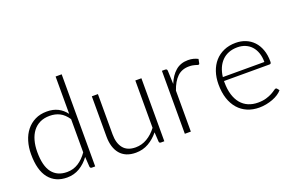

<svg xmlns="http://www.w3.org/2000/svg" viewBox="-91 -1073 2178 1425"><g transform="rotate(-20 997.5 -360.0)"><path d="M433.5 0Q421 0 419 -13L414 -91.5Q381 -46.5 336.8 -20Q292.5 6.5 237.5 6.5Q146 6.5 94.8 -57Q43.5 -120.5 43.5 -247.5Q43.5 -302 57.8 -349.2Q72 -396.5 99.8 -431.2Q127.5 -466 167.8 -486Q208 -506 260.5 -506Q311 -506 348 -487.2Q385 -468.5 412 -432.5V-727.5H460V0ZM251 -32Q300.5 -32 340.5 -57.5Q380.5 -83 412 -128.5V-391Q383 -433.5 348.2 -451Q313.5 -468.5 269.5 -468.5Q225.5 -468.5 192.5 -452.5Q159.5 -436.5 137.2 -407.2Q115 -378 103.8 -337.2Q92.5 -296.5 92.5 -247.5Q92.5 -136.5 133.5 -84.2Q174.5 -32 251 -32Z M662.5 -497.5V-179.5Q662.5 -109.5 694.5 -69.8Q726.5 -30 792 -30Q840.5 -30 882.5 -54.8Q924.5 -79.5 958 -123.5V-497.5H1006V0H979.5Q965.5 0 965 -13L960.5 -87Q926 -44 880.8 -18Q835.5 8 780 8Q738.5 8 707.5 -5Q676.5 -18 656 -42.5Q635.5 -67 625 -101.5Q614.5 -136 614.5 -179.5V-497.5Z M1168 0V-497.5H1193Q1201.5 -497.5 1205.2 -494Q1209 -490.5 1209.5 -482L1213.5 -377Q1237.5 -437.5 1277.5 -471.8Q1317.5 -506 1376 -506Q1398.5 -506 1417.5 -501.2Q1436.5 -496.5 1453.5 -487.5L1447 -454.5Q1445.5 -446.5 1437 -446.5Q1434 -446.5 1428.5 -448.5Q1423 -450.5 1414.8 -453Q1406.5 -455.5 1394.5 -457.5Q1382.5 -459.5 1367 -459.5Q1310.5 -459.5 1274.2 -424.5Q1238 -389.5 1215.5 -323.5V0Z M1752.5 -505.5Q1794.5 -505.5 1830.2 -491Q1866 -476.5 1892.2 -448.8Q1918.5 -421 1933.2 -380.5Q1948 -340 1948 -287.5Q1948 -276.5 1944.8 -272.5Q1941.5 -268.5 1934.5 -268.5H1575V-259Q1575 -203 1588 -160.5Q1601 -118 1625 -89.2Q1649 -60.5 1683 -46Q1717 -31.5 1759 -31.5Q1796.5 -31.5 1824 -39.8Q1851.5 -48 1870.2 -58.2Q1889 -68.5 1900 -76.8Q1911 -85 1916 -85Q1922.5 -85 1926 -80L1939 -64Q1927 -49 1907.2 -36Q1887.5 -23 1863.2 -13.8Q1839 -4.5 1811.2 1Q1783.5 6.5 1755.5 6.5Q1704.5 6.5 1662.5 -11.2Q1620.5 -29 1590.5 -63Q1560.5 -97 1544.2 -146.2Q1528 -195.5 1528 -259Q1528 -312.5 1543.2 -357.8Q1558.5 -403 1587.2 -435.8Q1616 -468.5 1657.8 -487Q1699.5 -505.5 1752.5 -505.5ZM1753 -470Q1714.5 -470 1684 -458Q1653.5 -446 1631.2 -423.5Q1609 -401 1595.2 -369.5Q1581.5 -338 1577 -299H1905Q1905 -339 1894 -370.8Q1883 -402.5 1863 -424.5Q1843 -446.5 1815 -458.2Q1787 -470 1753 -470Z"/></g></svg>

Font: Lato TR Light
Style: Regular
Weight: 300
Designer: Lukasz Dziedzic
Foundry: Lukasz Dziedzic
Version: Version 1.104 2013